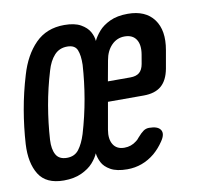

<svg xmlns="http://www.w3.org/2000/svg" viewBox="-88 -633 756 715"><g transform="rotate(-10 290.0 -275.0)"><path d="M544 -334Q536 -291 512 -270.5Q488 -250 445 -250H310L292 -148Q286 -113 299 -92Q312 -71 341 -71Q367 -71 387 -87Q394 -92 399 -99Q413 -115 422.5 -121.5Q432 -128 444 -128Q477 -128 487 -112Q497 -96 479 -70Q463 -46 442 -28Q396 10 338 10Q298 10 275 -3Q252 -16 243 -34Q234 -52 232 -69Q225 -52 209 -34Q193 -16 165 -3Q137 10 98 10Q31 10 4 -33.5Q-23 -77 -19 -148Q-15 -212 -4 -275.5Q7 -339 26 -402Q47 -474 89.5 -517Q132 -560 199 -560Q238 -560 261 -547Q284 -534 294 -516Q304 -498 305 -481Q313 -498 328.5 -516Q344 -534 371.5 -547Q399 -560 439 -560Q506 -560 537.5 -517.5Q569 -475 556 -402ZM124 -71Q153 -71 169 -92Q185 -113 196 -148Q215 -212 226 -275.5Q237 -339 241 -402Q242 -438 233.5 -458.5Q225 -479 196 -479Q166 -479 147 -458Q128 -437 118 -402Q99 -339 88 -275.5Q77 -212 73 -148Q71 -113 82.5 -92Q94 -71 124 -71ZM323 -325H408Q430 -325 442 -335Q454 -345 458 -367L464 -402Q470 -438 456.5 -458.5Q443 -479 413 -479Q384 -479 363.5 -458Q343 -437 337 -402Z"/></g></svg>

Font: Maple Mono NL Medium
Style: Italic
Weight: 500
Italic angle: -10°
Monospace: yes
Designer: subframe7536
Version: Version 7.000